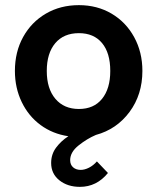

<svg xmlns="http://www.w3.org/2000/svg" viewBox="-20 -523 612 747"><path d="M409 -247Q409 -317 377 -355.5Q345 -394 287 -394Q228 -394 195 -355Q162 -316 162 -247Q162 -178 195.5 -138.5Q229 -99 287 -99Q345 -99 377 -138.5Q409 -178 409 -247ZM179 111Q179 77 198.5 51Q218 25 246 7Q185 -2 138 -36.5Q91 -71 64.5 -126Q38 -181 38 -247Q38 -321 70 -379Q102 -437 158.5 -470Q215 -503 287 -503Q358 -503 414 -470Q470 -437 502 -378.5Q534 -320 534 -247Q534 -155 484 -87.5Q434 -20 353 2Q318 17 285.5 43Q253 69 253 100Q253 118 264.5 128Q276 138 294 138Q309 138 326 129.5Q343 121 357 105L400 150Q356 204 291 204Q243 204 211 178.5Q179 153 179 111Z"/></svg>

Font: Hanken Grotesk
Style: Bold
Weight: 700
Designer: Alfredo Marco Pradil
Foundry: Hanken Design Co.
Version: Version 3.014